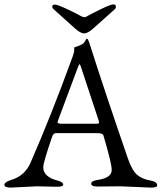

<svg xmlns="http://www.w3.org/2000/svg" viewBox="-22 -853 739 878"><path d="M216.8 -821.8Q216.8 -832 229 -832Q241.2 -832 285.6 -811Q330.1 -790 346.7 -780.3Q363.3 -770.5 373 -776.9Q397 -791 440.9 -812Q484.9 -833 496.6 -833Q508.3 -833 507.8 -821.8Q507.8 -814.9 502 -810.1L403.8 -722.2Q378.9 -700.2 362.8 -700.2Q346.7 -700.2 321.8 -722.2L224.1 -810.1Q216.8 -815.9 216.8 -821.8ZM241.2 -293.9Q241.2 -287.1 262.2 -287.1H417Q431.2 -287.1 431.2 -292Q431.2 -293.9 429.2 -301.8L350.1 -541Q344.7 -559.1 341.8 -559.1Q338.9 -559.1 333 -542L243.2 -301.8Q241.2 -295.9 241.2 -293.9ZM30.8 -30.8Q90.8 -48.8 117.2 -107.9Q213.4 -328.1 304.2 -578.1Q317.4 -611.3 317.4 -624Q317.4 -636.7 317.9 -636.2Q354 -648.4 359.9 -655.3Q366.2 -662.1 369.1 -668.9Q372.1 -675.8 376 -675.8Q379.9 -675.8 384.8 -662.1Q459 -429.2 563 -127.9Q582 -73.2 605 -53.7Q627.9 -34.2 662.6 -28.3Q697.3 -22.5 696.8 -4.9Q696.8 4.9 668 4.9L528.8 -1L423.8 0Q395 0 395 -13.2Q395 -26.4 428.2 -30.8Q489.3 -40.5 488.8 -76.2Q488.8 -106 451.2 -232.9Q448.2 -244.1 423.8 -244.1H232.9Q221.7 -244.1 215.8 -226.1Q175.8 -109.9 175.8 -87.9Q175.8 -65.9 192.4 -50.8Q209 -35.6 237.8 -28.3Q266.6 -21 267.1 -9.8Q267.1 1.5 237.8 1L147 -1L26.9 4.9Q-2 4.9 -2 -7.8Q-2 -20.5 30.8 -30.8Z"/></svg>

Font: EBGaramond
Style: Regular
Weight: 400
Version: Version 000.012g